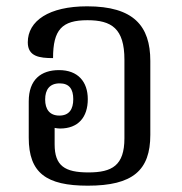

<svg xmlns="http://www.w3.org/2000/svg" viewBox="-20 -578 577 608"><path d="M258 10C401 10 456 -39 456 -151V-385C456 -496 403 -558 256 -558C135 -558 68 -512 68 -444C68 -399 105 -394 148 -394C148 -484 176 -514 257 -514C333 -514 374 -488 374 -389V-140C374 -54 335 -32 260 -32C185 -32 153 -53 153 -121V-173C158 -172 164 -171 170 -171C228 -171 258 -207 258 -264C258 -319 227 -356 167 -356C110 -356 71 -326 71 -257V-142C71 -30 127 10 258 10ZM168 -212C137 -212 123 -232 123 -263C123 -294 137 -314 169 -314C200 -314 212 -295 212 -264C212 -232 199 -212 168 -212Z"/></svg>

Font: Noto Serif Thai SemiCondensed
Style: Regular
Weight: 400
Width: 4
Designer: Monotype Design Team
Foundry: Monotype Imaging Inc.
Version: Version 2.002